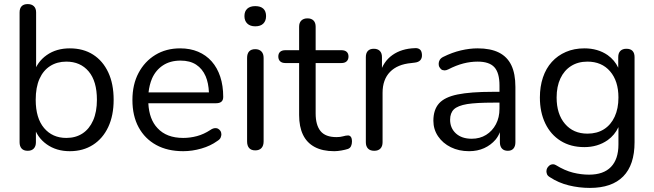

<svg xmlns="http://www.w3.org/2000/svg" viewBox="-20 -732 3206 941"><path d="M322 9Q256 9 208.5 -25Q161 -59 145 -116L156 -127V-35Q156 -15 145.5 -4Q135 7 116 7Q96 7 86 -4Q76 -15 76 -35V-671Q76 -691 86 -701.5Q96 -712 116 -712Q135 -712 146 -701.5Q157 -691 157 -671V-373H145Q162 -429 209 -462Q256 -495 322 -495Q388 -495 436 -464.5Q484 -434 510.5 -377.5Q537 -321 537 -243Q537 -166 510.5 -109.5Q484 -53 435.5 -22Q387 9 322 9ZM305 -56Q351 -56 384.5 -78Q418 -100 436.5 -142Q455 -184 455 -243Q455 -334 414.5 -382Q374 -430 305 -430Q260 -430 226 -408.5Q192 -387 173.5 -345.5Q155 -304 155 -243Q155 -153 196 -104.5Q237 -56 305 -56Z M878 9Q801 9 745.5 -21.5Q690 -52 659.5 -108Q629 -164 629 -242Q629 -318 659 -374.5Q689 -431 741.5 -463Q794 -495 863 -495Q912 -495 951 -478.5Q990 -462 1017.5 -431Q1045 -400 1059.5 -356Q1074 -312 1074 -257Q1074 -241 1065 -233.5Q1056 -226 1039 -226H707Q711 -147 752 -104Q796 -56 878 -56Q912 -56 945.5 -65Q979 -74 1011 -95Q1024 -104 1035 -104Q1036 -104 1042 -103.5Q1048 -103 1055 -96.5Q1062 -90 1063.5 -83.5Q1065 -77 1065 -74Q1065 -67 1061.5 -58Q1058 -49 1045 -41Q1012 -17 967 -4Q922 9 878 9ZM988 -358Q972 -395 941.5 -415Q911 -435 865 -435Q814 -435 778.5 -411.5Q743 -388 725 -347Q712 -316 708 -279H1004Q1002 -325 988 -358Z M1231 5Q1211 5 1201 -6.5Q1191 -18 1191 -39V-448Q1191 -469 1201 -480Q1211 -491 1231 -491Q1250 -491 1261 -480Q1272 -469 1272 -448V-39Q1272 -18 1261.5 -6.5Q1251 5 1231 5ZM1231 -603Q1206 -603 1192 -616.5Q1178 -630 1178 -653Q1178 -677 1192 -689.5Q1206 -702 1231 -702Q1257 -702 1270.5 -689.5Q1284 -677 1284 -653Q1284 -630 1270.5 -616.5Q1257 -603 1231 -603Z M1618 9Q1561 9 1522.5 -11.5Q1484 -32 1465 -71.5Q1446 -111 1446 -168V-423H1379Q1362 -423 1353 -431.5Q1344 -440 1344 -455Q1344 -470 1353 -478Q1362 -486 1379 -486H1446V-601Q1446 -621 1457 -631.5Q1468 -642 1487 -642Q1506 -642 1516.5 -631.5Q1527 -621 1527 -601V-486H1653Q1670 -486 1679 -478Q1688 -470 1688 -455Q1688 -440 1679 -431.5Q1670 -423 1653 -423H1527V-176Q1527 -119 1551 -89.5Q1575 -60 1629 -60Q1648 -60 1661.5 -64Q1675 -68 1684 -68Q1693 -69 1699 -62Q1705 -55 1705 -38Q1705 -26 1700.5 -16Q1696 -6 1685 -2Q1673 2 1653.5 5.5Q1634 9 1618 9Z M1814 7Q1794 7 1783.5 -4Q1773 -15 1773 -35V-452Q1773 -472 1783 -482.5Q1793 -493 1812 -493Q1831 -493 1841.5 -482.5Q1852 -472 1852 -452V-371H1842Q1858 -430 1903 -462Q1948 -494 2014 -496Q2029 -497 2038 -489.5Q2047 -482 2048 -464Q2049 -447 2040 -437Q2031 -427 2012 -425L1996 -423Q1928 -417 1891.5 -379.5Q1855 -342 1855 -277V-35Q1855 -15 1844.5 -4Q1834 7 1814 7Z M2279 9Q2229 9 2189.5 -10.5Q2150 -30 2127 -64Q2104 -98 2104 -140Q2104 -194 2131.5 -225Q2159 -256 2222.5 -269Q2286 -282 2396 -282H2428V-313Q2428 -375 2403 -402.5Q2378 -430 2321 -430Q2286 -430 2251 -421Q2216 -412 2177 -392Q2167 -387 2159 -387Q2156 -387 2149.5 -388.5Q2143 -390 2137 -398Q2131 -406 2130.5 -412Q2130 -418 2130 -420Q2130 -429 2135 -438Q2140 -447 2152 -453Q2196 -475 2239 -485Q2282 -495 2321 -495Q2384 -495 2425 -474.5Q2466 -454 2486 -412.5Q2506 -371 2506 -306V-35Q2506 -15 2496.5 -4Q2487 7 2469 7Q2450 7 2440 -4Q2430 -15 2430 -35V-84Q2422 -64 2409 -48Q2386 -21 2353 -6Q2320 9 2279 9ZM2270 -222Q2223 -214 2204.5 -196Q2186 -178 2186 -145Q2186 -104 2214.5 -78Q2243 -52 2292 -52Q2332 -52 2362.5 -71Q2393 -90 2410.5 -123Q2428 -156 2428 -199V-229H2397Q2316 -229 2270 -222Z M2859 -77Q2906 -77 2940 -98.5Q2974 -120 2992.5 -160Q3011 -200 3011 -254Q3011 -335 2970 -382.5Q2929 -430 2859 -430Q2813 -430 2779 -408.5Q2745 -387 2726.5 -347.5Q2708 -308 2708 -254Q2708 -173 2749 -125Q2790 -77 2859 -77ZM2871 189Q2818 189 2767.5 176.5Q2717 164 2676 137Q2664 130 2661 122Q2658 114 2658 107Q2658 104 2659.5 97.5Q2661 91 2668 83.5Q2675 76 2681 74.5Q2687 73 2690 73Q2697 73 2704 77Q2748 104 2788 114Q2828 124 2867 124Q2938 124 2974.5 86Q3011 48 3011 -24V-109Q2993 -70 2958 -45Q2909 -11 2844 -11Q2777 -11 2728 -41.5Q2679 -72 2652.5 -127Q2626 -182 2626 -254Q2626 -308 2641 -352.5Q2656 -397 2684.5 -428.5Q2713 -460 2753.5 -477.5Q2794 -495 2844 -495Q2910 -495 2958 -462Q2993 -437 3010 -400V-452Q3010 -472 3020.5 -482.5Q3031 -493 3050 -493Q3070 -493 3080 -482.5Q3090 -472 3090 -452V-35Q3090 76 3034.5 132.5Q2979 189 2871 189Z"/></svg>

Font: Nunito
Style: Regular
Weight: 400
Designer: Vernon Adams
Foundry: Vernon Adams
Version: Version 3.602